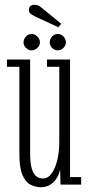

<svg xmlns="http://www.w3.org/2000/svg" viewBox="-20 -772 370 803"><path d="M151 11Q128 11 107.2 0.2Q86.5 -10.5 73.8 -40.5Q61 -70.5 61 -128V-492.5H9V-523H106V-132Q106 -88 113.5 -65Q121 -42 133 -33.8Q145 -25.5 159 -25.5Q181.5 -25.5 197 -48Q212.5 -70.5 220.2 -105Q228 -139.5 228 -176.5V-492.5H176.5V-523H273V-31.5H319.5V0H233L231.5 -65Q229.5 -49.5 220 -32Q210.5 -14.5 193.5 -1.8Q176.5 11 151 11ZM222 -561.5Q208 -561.5 198 -571.5Q188 -581.5 188 -594.5Q188 -609 198 -619.5Q208 -630 222 -630Q235 -630 245.2 -619.5Q255.5 -609 255.5 -594.5Q255.5 -581.5 245.2 -571.5Q235 -561.5 222 -561.5ZM112 -561.5Q99 -561.5 88.8 -571.5Q78.5 -581.5 78.5 -594.5Q78.5 -609 88.8 -619.5Q99 -630 112 -630Q125.5 -630 136.2 -619.5Q147 -609 147 -594.5Q147 -581.5 136.2 -571.5Q125.5 -561.5 112 -561.5ZM224 -658 126 -703.5Q114 -709.5 107.5 -714.8Q101 -720 101 -731.5Q101 -742 107.8 -747Q114.5 -752 124.5 -752Q133.5 -752 140.2 -748.8Q147 -745.5 153.5 -740L236 -672.5Z"/></svg>

Font: Imbue Thin 10pt ExtraLight
Style: Regular
Weight: 250
Version: Version 1.102